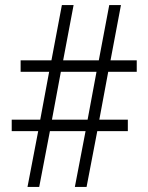

<svg xmlns="http://www.w3.org/2000/svg" viewBox="-20 -785 583 754"><path d="M88 -51 130 -270H26V-315H138L173 -503H61V-548H182L223 -765H269L228 -548H368L409 -765H455L414 -548H517V-503H405L370 -315H482V-270H362L320 -51H274L316 -270H176L134 -51ZM184 -315H324L359 -503H219Z"/></svg>

Font: Noto Sans Tamil UI Condensed Light
Style: Regular
Weight: 300
Width: 3
Designer: Jelle Bosma - Monotype Design Team
Foundry: Monotype Imaging Inc.
Version: Version 2.004; ttfautohint (v1.8.4.7-5d5b)